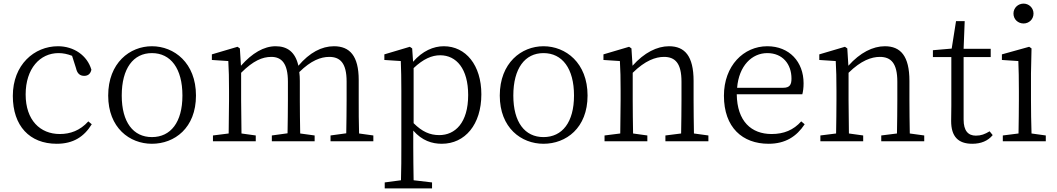

<svg xmlns="http://www.w3.org/2000/svg" viewBox="-20 -782 5853 1063"><path d="M294 14C387 14 446 -26 488 -94L469 -110C423 -59 369 -40 311 -40C203 -40 122 -116 122 -259C122 -403 202 -488 304 -488C329 -488 353 -483 379 -473L401 -404C407 -377 421 -362 446 -362C467 -362 481 -373 486 -396C463 -475 389 -526 301 -526C170 -526 51 -424 51 -251C51 -85 144 14 294 14Z M821 14C946 14 1065 -73 1065 -253C1065 -434 944 -526 821 -526C699 -526 579 -434 579 -253C579 -74 698 14 821 14ZM821 -23C718 -23 654 -105 654 -253C654 -403 718 -488 821 -488C925 -488 990 -403 990 -253C990 -105 925 -23 821 -23Z M1159 0H1396V-32L1317 -43C1316 -98 1315 -176 1315 -227V-379C1382 -446 1433 -467 1482 -467C1539 -467 1574 -431 1574 -330V-227C1574 -174 1573 -98 1572 -44L1485 -32V0H1722V-32L1642 -43C1641 -98 1640 -174 1640 -227V-334C1640 -352 1639 -368 1637 -383C1702 -447 1756 -467 1803 -467C1863 -467 1899 -433 1899 -331V-227C1899 -174 1898 -98 1897 -44L1810 -32V0H2047V-32L1968 -43C1966 -98 1966 -174 1966 -227V-339C1966 -473 1916 -526 1829 -526C1761 -526 1694 -491 1632 -418C1615 -494 1571 -526 1506 -526C1441 -526 1376 -488 1314 -418L1308 -514L1295 -523L1153 -481V-450L1244 -444C1247 -395 1248 -347 1248 -280V-227C1248 -176 1247 -99 1246 -43L1159 -32Z M2417 -476C2507 -476 2572 -401 2572 -256C2572 -101 2499 -34 2412 -34C2360 -34 2317 -53 2270 -100V-405C2324 -456 2371 -476 2417 -476ZM2426 14C2554 14 2645 -92 2645 -260C2645 -421 2559 -526 2437 -526C2380 -526 2319 -500 2267 -440L2262 -514L2249 -523L2108 -481V-450L2199 -444C2201 -395 2202 -345 2202 -278V32C2202 88 2202 157 2200 216L2110 228V261H2372V228L2270 216C2269 156 2268 87 2268 31V-59C2317 -3 2372 14 2426 14Z M2989 14C3114 14 3233 -73 3233 -253C3233 -434 3112 -526 2989 -526C2867 -526 2747 -434 2747 -253C2747 -74 2866 14 2989 14ZM2989 -23C2886 -23 2822 -105 2822 -253C2822 -403 2886 -488 2989 -488C3093 -488 3158 -403 3158 -253C3158 -105 3093 -23 2989 -23Z M3327 0H3564V-32L3485 -43C3484 -98 3483 -176 3483 -227V-379C3552 -447 3610 -467 3656 -467C3718 -467 3753 -432 3753 -330V-227C3753 -174 3752 -98 3751 -43L3664 -32V0H3902V-32L3822 -43C3821 -98 3820 -174 3820 -227V-334C3820 -472 3771 -526 3684 -526C3618 -526 3547 -491 3482 -418L3476 -514L3463 -523L3321 -481V-450L3412 -444C3415 -395 3416 -347 3416 -280V-227C3416 -176 3415 -99 3414 -43L3327 -32Z M4228 -488C4313 -488 4362 -427 4362 -347C4362 -314 4353 -296 4316 -296H4061C4071 -418 4143 -488 4228 -488ZM4235 14C4328 14 4390 -26 4435 -94L4416 -110C4373 -62 4320 -40 4252 -40C4140 -40 4061 -110 4059 -260H4422C4426 -275 4429 -295 4429 -321C4429 -440 4350 -526 4228 -526C4097 -526 3988 -418 3988 -252C3988 -76 4091 14 4235 14Z M4522 0H4759V-32L4680 -43C4679 -98 4678 -176 4678 -227V-379C4747 -447 4805 -467 4851 -467C4913 -467 4948 -432 4948 -330V-227C4948 -174 4947 -98 4946 -43L4859 -32V0H5097V-32L5017 -43C5016 -98 5015 -174 5015 -227V-334C5015 -472 4966 -526 4879 -526C4813 -526 4742 -491 4677 -418L4671 -514L4658 -523L4516 -481V-450L4607 -444C4610 -395 4611 -347 4611 -280V-227C4611 -176 4610 -99 4609 -43L4522 -32Z M5363 14C5411 14 5450 -2 5476 -34L5459 -55C5432 -39 5412 -31 5383 -31C5340 -31 5315 -58 5315 -120V-466H5465V-512H5315L5321 -665H5273L5249 -513L5145 -504V-466H5247V-198C5247 -162 5246 -141 5246 -112C5246 -27 5284 14 5363 14Z M5532 0H5770V-32L5691 -43C5689 -98 5688 -176 5688 -227V-376L5691 -514L5678 -523L5527 -481V-450L5618 -444C5620 -395 5621 -345 5621 -278V-227C5621 -176 5620 -99 5619 -43L5532 -32ZM5647 -652C5676 -652 5702 -674 5702 -707C5702 -739 5676 -762 5647 -762C5617 -762 5591 -739 5591 -707C5591 -674 5617 -652 5647 -652Z"/></svg>

Font: Kiri Minchoo Light
Style: Regular
Weight: 300
Designer: Ryoko NISHIZUKA 西塚涼子 (kana & ideographs); Frank Grießhammer (Latin, Greek & Cyrillic);
akenotsuki.com/eyeben/fonts/ (U+
Foundry: Adobe
akenotsuki.com/eyeben/fonts/
Version: Version 4.002;hotconv 1.0.119;makeotfexe 2.5.65604